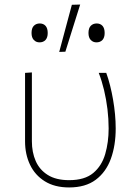

<svg xmlns="http://www.w3.org/2000/svg" viewBox="-20 -814 593 843"><path d="M283.5 9Q220 9 176.8 -18Q133.5 -45 111.8 -90.8Q90 -136.5 90 -193.5Q90 -218 90 -236.2Q90 -254.5 90 -271Q90 -332 90 -385Q90 -438 90 -494L120 -496Q120 -403.5 120 -325.5Q120 -247.5 120 -193.5Q120 -145.5 136.8 -107Q153.5 -68.5 189.8 -45.8Q226 -23 283.5 -23Q352 -23 389.5 -54.5Q427 -86 442 -137.8Q457 -189.5 457 -250Q457 -292 451.8 -335Q446.5 -378 436.8 -418.8Q427 -459.5 413.5 -494H446.5Q456 -468 463.5 -438Q471 -408 476.5 -376.2Q482 -344.5 485 -312.5Q488 -280.5 488 -250Q488 -175.5 466.8 -117Q445.5 -58.5 400.5 -24.8Q355.5 9 283.5 9ZM153.5 -628Q138.5 -628 128.5 -638.5Q118.5 -649 118.5 -669Q118.5 -691 128.8 -701Q139 -711 154.5 -711Q170.5 -711 180 -700.5Q189.5 -690 189.5 -669Q189.5 -649 179.8 -638.5Q170 -628 153.5 -628ZM403.5 -628Q388.5 -628 378.5 -638.5Q368.5 -649 368.5 -669Q368.5 -691 378.8 -701Q389 -711 404.5 -711Q420.5 -711 430 -700.5Q439.5 -690 439.5 -669Q439.5 -649 429.8 -638.5Q420 -628 403.5 -628ZM240 -586Q254 -638 267.8 -689.8Q281.5 -741.5 295.5 -793L332 -794Q315.5 -742 299.5 -690.8Q283.5 -639.5 267 -587Z"/></svg>

Font: Commissioner Thin
Style: Regular
Weight: 100
Designer: Kostas Bartsokas
Foundry: Kostas Bartsokas
Version: Version 1.001;gftools[0.9.23]